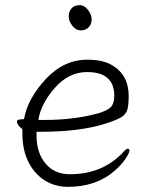

<svg xmlns="http://www.w3.org/2000/svg" viewBox="-20 -713 583 746"><path d="M155 -247Q268 -247 363 -273Q401 -285 412.5 -299Q424 -313 424 -341Q424 -433 318 -433Q247 -433 193 -371.5Q139 -310 129 -247ZM61 -249 70 -250H73L74 -254Q89 -332 158.5 -406.5Q228 -481 319 -481Q380 -481 415 -460Q480 -422 480 -340Q480 -307 475 -288Q470 -269 451 -257.5Q432 -246 388 -232Q288 -201 140 -201H122V-186Q122 -119 157 -77.5Q192 -36 251 -36Q379 -36 459 -122Q470 -135 476.5 -135Q483 -135 483 -127.5Q483 -120 469 -98Q455 -76 426 -50Q354 13 244 13Q194 13 154 -12Q114 -37 90.5 -83.5Q67 -130 67 -195V-211L65 -213Q46 -227 46 -241Q46 -249 60 -249ZM294 -595Q275 -595 261 -613Q247 -631 247 -649.5Q247 -668 258 -680.5Q269 -693 288.5 -693Q308 -693 322 -674.5Q336 -656 336 -637.5Q336 -619 324.5 -607Q313 -595 294 -595Z"/></svg>

Font: LXGW WenKai Light
Style: Regular
Weight: 300
Designer: LXGW / Fontworks Inc.
Foundry: LXGW / Fontworks Inc.
Version: Version 1.501; October 10, 2024